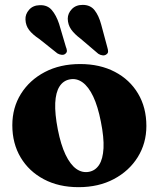

<svg xmlns="http://www.w3.org/2000/svg" viewBox="-20 -754 651 787"><path d="M308.5 -491.5Q389.7 -491.5 450.8 -459.5Q511.9 -427.6 545.9 -370.4Q580 -313.2 580 -237.6Q580 -166.8 544.6 -109.9Q509.2 -53.1 446.7 -20Q384.3 13.2 302 13.2Q220.8 13.2 159.8 -19.2Q98.7 -51.5 64.6 -108.7Q30.5 -166 30.5 -240.7Q30.5 -312.8 65.9 -369.4Q101.3 -426 163.7 -458.7Q226.2 -491.5 308.5 -491.5ZM344.6 -49.7Q371.2 -54.7 386.6 -78.7Q402 -102.8 404.3 -146.7Q406.5 -190.6 393.5 -255.1Q381.2 -318.1 362.1 -358.4Q342.9 -398.7 318.4 -416.4Q293.8 -434.1 265.9 -428.6Q239.3 -423.6 223.9 -399.6Q208.5 -375.5 206.4 -331.8Q204.4 -288.1 217 -223.2Q229.3 -160.6 248.6 -120.1Q268 -79.6 292.3 -62.1Q316.7 -44.6 344.6 -49.7ZM222.2 -656.2 250 -562.2Q253.6 -553.8 254.2 -546.5Q254.9 -539.3 248 -533.7Q242.3 -528.5 233 -529.3Q223.8 -530.2 215.3 -535.1L141.2 -594.1Q113.6 -612.4 99.5 -630.7Q85.4 -649 84.4 -673.7Q83.2 -695.7 99.2 -713.9Q115.1 -732.2 143.3 -732.8Q174.4 -733.8 192.3 -712.8Q210.3 -691.9 222.2 -656.2ZM394.8 -653.4 420.1 -559.4Q423 -550.2 423 -542.9Q423.1 -535.7 415.8 -530.9Q409.7 -526.1 400.4 -527.1Q391.2 -528.2 383 -533.5L310.4 -595.3Q284.5 -614.8 271.4 -633.7Q258.3 -652.6 257.7 -677.3Q257.8 -699.3 274.5 -716.7Q291.2 -734.2 319.4 -734Q350.9 -733.8 367.9 -711.8Q385 -689.9 394.8 -653.4Z"/></svg>

Font: Fraunces
Style: Regular
Weight: 900
Version: Version 1.000;[b76b70a41]